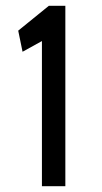

<svg xmlns="http://www.w3.org/2000/svg" viewBox="-20 -644 353 664"><path d="M125 0H206V-624H149L43 -538L58 -465L125 -502Z"/></svg>

Font: Inconsolata ExtraCondensed
Style: Bold
Weight: 700
Width: 2
Monospace: yes
Designer: Raph Levien, Cyreal, Brenton Simpson
Foundry: Raph Levien, Cyreal, Google
Version: Version 3.100